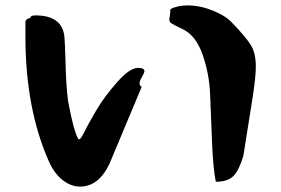

<svg xmlns="http://www.w3.org/2000/svg" viewBox="-20 -737 1040 710"><path d="M74 -591Q74 -650 74 -657Q76 -666 84 -668Q94 -670 94 -676Q98 -680 112 -680Q208 -680 218 -604Q220 -585 222 -518Q224 -419 232 -362Q242 -308 252 -270Q266 -222 272 -222Q278 -222 286 -238Q306 -278 336 -329Q366 -380 413 -433Q460 -486 490 -486Q514 -486 514 -474Q514 -468 505 -452.5Q496 -437 496 -429Q496 -420 504 -416L386 -134Q346 -47 276 -47Q242 -47 211 -71.5Q180 -96 160 -142Q76 -332 74 -591ZM606 -664Q606 -666 608 -678.5Q610 -691 610 -703Q636 -717 674 -717Q720 -717 768 -697.5Q816 -678 840 -651Q892 -597 909 -568Q926 -539 926 -491Q926 -456 916 -388L880 -161Q864 -107 843 -86Q822 -65 780 -65H778Q768 -114 764 -213Q760 -312 757 -388Q754 -464 729 -535.5Q704 -607 654 -630Q624 -644 615 -650Q606 -656 606 -664Z"/></svg>

Font: NaniFont Regular
Style: Regular
Weight: 400
Designer: Nanigashitei
Version: Version 1.036